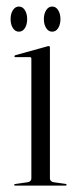

<svg xmlns="http://www.w3.org/2000/svg" viewBox="-20 -580 243 600"><path d="M136 -431.5V-23Q136 -12.5 148 -10.5L183.5 -5.5Q188 -5.5 188 -2.5Q188 0 184.5 0H27Q24 0 24 -2.5Q24 -4 28 -5L66 -10.5Q78 -12.5 78 -22.5V-397Q78 -401.5 73 -401.5H27.5Q25 -401.5 25 -404Q25 -406 28 -407.5L125.5 -434.5Q129.5 -436 132 -436Q136 -436 136 -431.5ZM39 -481Q27.5 -481 20.3 -492.2Q13.1 -503.5 13.1 -520Q13.1 -537 20.3 -548.2Q27.5 -559.5 39 -559.5Q50.8 -559.5 57.8 -548.2Q64.9 -537 64.9 -520Q64.9 -503.5 57.8 -492.2Q50.8 -481 39 -481ZM143 -481Q131.5 -481 124.3 -492.2Q117.1 -503.5 117.1 -520Q117.1 -537 124.3 -548.2Q131.5 -559.5 143 -559.5Q154.8 -559.5 161.8 -548.2Q168.9 -537 168.9 -520Q168.9 -503.5 161.8 -492.2Q154.8 -481 143 -481Z"/></svg>

Font: Fraunces 144pt Light
Style: Regular
Weight: 300
Version: Version 1.000;[b76b70a41]